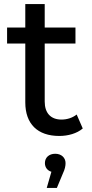

<svg xmlns="http://www.w3.org/2000/svg" viewBox="-20 -666 454 949"><path d="M389 -31 359 -100C339 -84 312 -75 284 -75C231 -75 201 -107 201 -164V-451H353V-530H201V-646H105V-530H15V-451H105V-160C105 -53 166 6 273 6C316 6 360 -6 389 -31ZM253 94C222 94 202 113 202 140C202 161 214 177 234 183L211 263H261L291 191C301 170 304 154 304 140C304 114 284 94 253 94Z"/></svg>

Font: AWKNG-Font Medium
Style: Regular
Weight: 500
Designer: Awakening Church
Foundry: Awakening Church
Version: Version 1.700;PS 001.700;hotconv 1.0.88;makeotf.lib2.5.64775